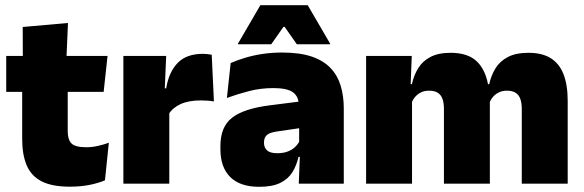

<svg xmlns="http://www.w3.org/2000/svg" viewBox="-20 -708 2250 740"><path d="M249 11.5Q180.5 11.5 140.2 -9.2Q100 -30 82.8 -71Q65.5 -112 65.5 -172V-436H241V-202Q241 -170 255.5 -155.2Q270 -140.5 312.5 -140.5Q335.5 -140.5 358.2 -145.8Q381 -151 399.5 -158L384.5 -13Q358.5 -2 324.5 4.8Q290.5 11.5 249 11.5ZM4 -354V-492.5H394.5L379.5 -354ZM68 -480.5 67.5 -604 242 -619.5 236 -480.5Z M630 -267.5 579 -367.5H620.5Q630.5 -430 664.5 -465.2Q698.5 -500.5 762 -500.5Q771.5 -500.5 779.8 -499.5Q788 -498.5 796 -497L804.5 -317Q794.5 -319 780.8 -320Q767 -321 754 -321Q707 -321 676 -306.8Q645 -292.5 630 -267.5ZM455.5 0V-492.5H620.5L613.5 -329.5H632.5V0Z M1131.5 0 1136.5 -126 1133 -130.5V-283.5L1131.5 -301.5Q1131.5 -336 1109.2 -352.2Q1087 -368.5 1033.5 -368.5Q985 -368.5 940.2 -357Q895.5 -345.5 854.5 -330.5L869 -465Q894 -476 924.5 -485.2Q955 -494.5 991 -500Q1027 -505.5 1067.5 -505.5Q1136 -505.5 1181.8 -489.8Q1227.5 -474 1254.5 -445.2Q1281.5 -416.5 1293.2 -377Q1305 -337.5 1305 -290V0ZM979 12Q905 12 867.2 -25.8Q829.5 -63.5 829.5 -133V-145.5Q829.5 -219.5 874.8 -254.5Q920 -289.5 1019.5 -302L1145 -318L1155.5 -217L1049 -201.5Q1020 -197.5 1008.8 -187.8Q997.5 -178 997.5 -159V-157Q997.5 -139.5 1009.2 -128.5Q1021 -117.5 1048.5 -117.5Q1071.5 -117.5 1088.2 -123.8Q1105 -130 1116.2 -140.5Q1127.5 -151 1134 -163.5L1159 -103.5H1130.5Q1123 -70 1106.8 -44Q1090.5 -18 1060 -3Q1029.5 12 979 12ZM983.5 -688H1166L1252.5 -539.5V-537.5H1124L1077 -604.5H1072.5L1025.5 -537.5H897V-539.5Z M1991 0V-288Q1991 -310 1985.8 -325.8Q1980.5 -341.5 1968 -350Q1955.5 -358.5 1933.5 -358.5Q1916 -358.5 1902.8 -352Q1889.5 -345.5 1880.2 -334.8Q1871 -324 1866 -310.5L1850.5 -383.5H1865.5Q1873 -418 1890 -445.2Q1907 -472.5 1937.8 -488.5Q1968.5 -504.5 2017 -504.5Q2069 -504.5 2102.2 -484Q2135.5 -463.5 2151.8 -422.2Q2168 -381 2168 -318.5V0ZM1391 0V-492.5H1567L1561.5 -352.5L1568 -348V0ZM1691 0V-288Q1691 -310 1685.8 -325.8Q1680.5 -341.5 1668 -350Q1655.5 -358.5 1633.5 -358.5Q1616 -358.5 1602.8 -352Q1589.5 -345.5 1580.2 -334.8Q1571 -324 1566 -310.5L1539 -383.5H1567.5Q1575 -418 1591.8 -445.2Q1608.5 -472.5 1639 -488.5Q1669.5 -504.5 1717 -504.5Q1785.5 -504.5 1820.2 -469Q1855 -433.5 1863.5 -366.5Q1864.5 -356.5 1866.2 -341Q1868 -325.5 1868 -314V0Z"/></svg>

Font: Anek Odia Medium ExtraBold
Style: Regular
Weight: 800
Version: Version 1.003